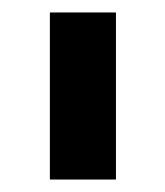

<svg xmlns="http://www.w3.org/2000/svg" viewBox="-20 -720 265 308"><path d="M60 -432V-700H166V-432Z"/></svg>

Font: SUSE SemiBold
Style: Regular
Weight: 600
Designer: Rene Bieder
Foundry: SUSE
Version: Version 1.000